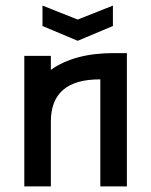

<svg xmlns="http://www.w3.org/2000/svg" viewBox="-20 -667 541 687"><path d="M384 -647V-574L258 -521L132 -574V-647L258 -597ZM387 -477H434V0H339V-383Q162 -384 162 -232V0H67V-467H162V-417Q246 -477 387 -477Z"/></svg>

Font: Gulax
Style: Regular
Weight: 400
Designer: Morgan Gilbert
Foundry: VTF
Version: Version 1.001;hotconv 1.0.109;makeotfexe 2.5.65596